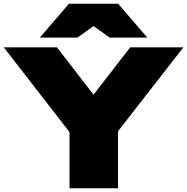

<svg xmlns="http://www.w3.org/2000/svg" viewBox="-20 -1002 997 1022"><path d="M350 0V-299L0 -750H283L478 -498L673 -750H956L608 -303V0ZM347 -982H609L764 -802H564L478 -863L392 -802H192Z"/></svg>

Font: Bounded
Style: Regular
Weight: 900
Designer: Vlad Churkin
Version: Version 1.0